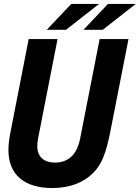

<svg xmlns="http://www.w3.org/2000/svg" viewBox="-20 -924 697 958"><path d="M213.4 -775.4H309.6L474.1 -904.3H335.4ZM396.5 -775.4H492.7L657.2 -904.3H518.6ZM240.2 14.2C327.6 14.2 395.5 -12.2 443.8 -60.1C486.3 -102.1 508.8 -156.7 530.8 -269L621.1 -729H477.1L379.9 -232.9C363.8 -151.4 319.8 -112.8 254.9 -112.8C196.8 -112.8 166 -143.6 166 -194.8C166 -204.1 167 -214.8 169.4 -230C169.9 -231.4 169.9 -232.4 169.9 -232.9L267.1 -729H123L33.2 -269C25.4 -230 22 -200.7 22 -175.3C22 -52.2 102.1 14.2 240.2 14.2Z"/></svg>

Font: Hack
Style: Bold Oblique
Weight: 700
Italic angle: -12°
Monospace: yes
Designer: Christopher Simpkins
Foundry: Christopher Simpkins
Version: Version 2.010